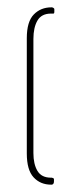

<svg xmlns="http://www.w3.org/2000/svg" viewBox="-20 -443 227 523"><path d="M121 60H119Q90 60 71.5 40Q53 20 53 -25V-339Q53 -384 72 -403.5Q91 -423 120 -423H122Q123 -423 125.5 -421.5Q128 -420 128 -418V-411Q128 -406 125.5 -406Q123 -406 121 -406H119Q93 -406 82 -387Q71 -368 71 -337V-26Q71 4 82 22.5Q93 41 119 41H121Q122 41 124.5 42Q127 43 127 45V51Q127 56 125 58Q123 60 121 60Z"/></svg>

Font: Chathura Light
Style: Regular
Weight: 300
Designer: Appaji Ambarisha Darbha
Foundry: Aditya Fonts
Version: Version 1.001 2016